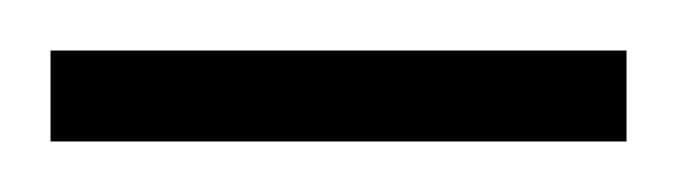

<svg xmlns="http://www.w3.org/2000/svg" viewBox="-20 -688 268 76"><path d="M0 -632V-668H228V-632Z"/></svg>

Font: Saira SemiCondensed ExtraLight
Style: Regular
Weight: 250
Width: 4
Designer: Hector Gatti with collaboration of the Omnibus-Type team
Foundry: Omnibus-Type
Version: Version 1.101